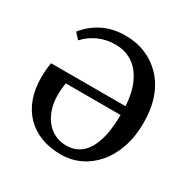

<svg xmlns="http://www.w3.org/2000/svg" viewBox="-158 -829 978 991"><g transform="rotate(30 331.5 -333.5)"><path d="M44 -278Q44 -303 46 -327.5Q48 -352 51 -367H546L547 -315H169Q166 -297 164.5 -280Q163 -263 163 -239Q163 -197 175 -160.5Q187 -124 208.5 -96.5Q230 -69 261.5 -53.5Q293 -38 330 -38Q383 -38 420 -69Q457 -100 476.5 -164Q496 -228 496 -328Q496 -428 469 -492Q442 -556 396.5 -586.5Q351 -617 293 -617Q238 -617 192.5 -596.5Q147 -576 113 -539L82 -573Q121 -623 179.5 -653Q238 -683 315 -683Q380 -683 435 -660Q490 -637 531.5 -593.5Q573 -550 596 -486Q619 -422 619 -339Q619 -256 596 -190Q573 -124 533 -78Q493 -32 441 -8Q389 16 329 16Q264 16 211.5 -4Q159 -24 121.5 -62Q84 -100 64 -154.5Q44 -209 44 -278Z"/></g></svg>

Font: Source Serif 4 18pt Medium
Style: Regular
Weight: 500
Designer: Frank Grießhammer
Foundry: Adobe Systems Incorporated
Version: Version 4.004;hotconv 1.0.116;makeotfexe 2.5.65601